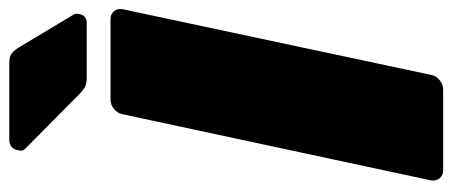

<svg xmlns="http://www.w3.org/2000/svg" viewBox="-294 -658 953 404"><g transform="rotate(-90 182.0 -456.5)"><path d="M25 0Q15 0 8.5 -7.5Q2 -15 4 -26L143 -674Q145 -685 154 -692.5Q163 -700 174 -700H343Q354 -700 360 -692.5Q366 -685 364 -674L226 -26Q224 -15 215 -7.5Q206 0 195 0ZM221 -750Q206 -750 199 -754.5Q192 -759 185 -766L70 -880Q65 -885 67 -893Q70 -913 90 -913H250Q262 -913 268.5 -909.5Q275 -906 283 -894L352 -779Q356 -774 354 -766Q351 -750 335 -750Z"/></g></svg>

Font: Rubik Light ExtraBold
Style: Italic
Weight: 800
Italic angle: -12°
Version: Version 2.104